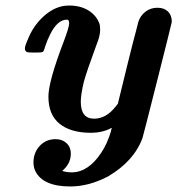

<svg xmlns="http://www.w3.org/2000/svg" viewBox="-20 -472 641 694"><path d="M309 8Q236 8 195.5 -24.5Q155 -57 155 -123Q155 -177 210 -321Q230 -374 230 -388Q230 -401 222 -401Q188 -401 162 -349Q151 -328 144 -306Q139 -288 135.5 -285Q132 -282 112 -282H105Q81 -282 77 -284Q70 -288 70 -296Q70 -306 80 -328Q99 -377 135.5 -411Q172 -445 213 -451Q215 -451 221 -451.5Q227 -452 230 -452Q271 -452 300 -434Q329 -416 340 -385Q342 -377 342 -363Q342 -342 328 -308Q294 -216 283 -176Q272 -130 272 -104Q272 -43 320 -43Q364 -43 398 -87L406 -97L441 -240Q449 -273 459 -312Q469 -351 474.5 -371Q480 -391 480 -393Q487 -415 505.5 -429.5Q524 -444 549 -444Q573 -444 587 -430.5Q601 -417 601 -393Q600 -386 549 -184Q498 18 495 27Q464 111 370 166Q301 202 234 202Q136 202 108 147Q101 133 101 115Q101 80 123.5 55.5Q146 31 181 31Q205 31 220.5 45.5Q236 60 236 83Q236 115 213 138L205 146Q222 151 239 151Q299 151 346 80Q367 49 381 3Q381 0 382 -3Q383 -6 384 -8V-10Q381 -9 378 -7Q348 8 309 8Z"/></svg>

Font: KaTeX_Main
Style: Bold Italic
Weight: 700
Version: Version 1.1; ttfautohint (v1.3)